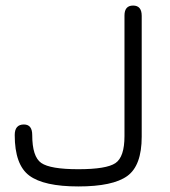

<svg xmlns="http://www.w3.org/2000/svg" viewBox="-20 -663 611 691"><path d="M96 -177Q96 -99 128.5 -76.5Q161 -54 262 -54Q363 -54 395.5 -76Q428 -98 428 -173V-607Q428 -643 459 -643Q490 -643 490 -606V-171Q490 -67 438 -29.5Q386 8 262 8Q138 8 85.5 -31Q33 -70 33 -177Q33 -215 66 -215Q96 -215 96 -177Z"/></svg>

Font: Jura Medium
Style: Regular
Weight: 500
Designer: Daniel Johnson, Alexei Vanyashin
Foundry: Daniel Johnson
Version: Version 5.103